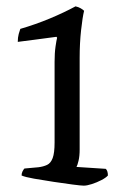

<svg xmlns="http://www.w3.org/2000/svg" viewBox="-20 -585 402 605"><path d="M244 0Q236 0 209 -3.5Q182 -7 149 -12Q116 -17 87.5 -22Q59 -27 48 -32Q48 -39 51 -45Q54 -51 57 -54L101 -58Q117 -60 128.5 -65.5Q140 -71 146 -87Q152 -103 152 -136V-390Q152 -418 155 -438.5Q158 -459 160 -466L158 -469L36 -453Q36 -467 39 -478Q42 -489 44 -494Q92 -508 136.5 -526.5Q181 -545 218 -565Q227 -563 234 -559Q241 -555 245 -551Q240 -531 235.5 -490Q231 -449 231 -403V-114Q231 -93 227.5 -78.5Q224 -64 221 -59L313 -53Q316 -51 318 -45.5Q320 -40 320 -32Q314 -25 299.5 -17.5Q285 -10 269.5 -5Q254 0 244 0Z"/></svg>

Font: Texturina 72pt
Style: Regular
Weight: 400
Designer: Guillermo Torres Carreño
Foundry: Omnibus-Type
Version: Version 1.002; ttfautohint (v1.8.3)